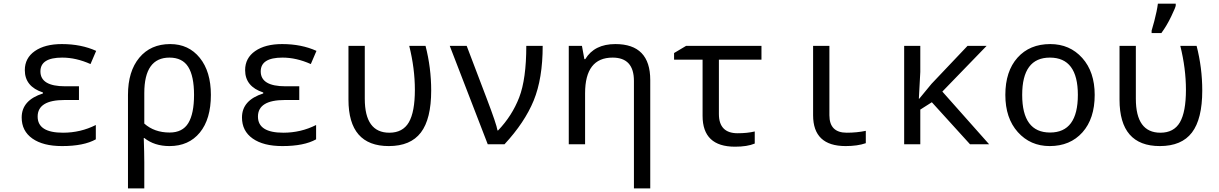

<svg xmlns="http://www.w3.org/2000/svg" viewBox="-20 -786 6641 1046"><path d="M410.2 -315.9V-241.2H332Q185.1 -241.2 185.1 -150.9Q185.1 -63 323.2 -63Q418.9 -63 502 -105V-26.9Q436.5 9.8 317.9 9.8Q214.8 9.8 156.5 -31.2Q98.1 -72.3 98.1 -146Q98.1 -240.2 213.9 -276.9V-282.2Q115.2 -314.5 115.2 -403.8Q115.2 -469.7 169.9 -507.8Q224.6 -545.9 316.9 -545.9Q422.4 -545.9 503.9 -508.8L473.1 -437Q394.5 -472.2 318.8 -472.2Q200.2 -472.2 200.2 -397Q200.2 -315.9 335 -315.9Z M766.1 -34.2H763.2Q766.1 50.8 766.1 98.1V240.2H677.2V-269Q677.2 -397.5 739 -471.7Q800.8 -545.9 907.2 -545.9Q1007.8 -545.9 1068.4 -470.9Q1128.9 -396 1128.9 -269Q1128.9 -137.2 1068.6 -63.7Q1008.3 9.8 903.3 9.8Q821.3 9.8 766.1 -34.2ZM766.1 -112.8Q820.8 -64 904.3 -64Q974.6 -64 1005.9 -115.5Q1037.1 -167 1037.1 -269Q1037.1 -371.1 1005.4 -421.6Q973.6 -472.2 903.3 -472.2Q766.1 -472.2 766.1 -278.8Z M1610.4 -315.9V-241.2H1532.2Q1385.3 -241.2 1385.3 -150.9Q1385.3 -63 1523.4 -63Q1619.1 -63 1702.1 -105V-26.9Q1636.7 9.8 1518.1 9.8Q1415 9.8 1356.7 -31.2Q1298.3 -72.3 1298.3 -146Q1298.3 -240.2 1414.1 -276.9V-282.2Q1315.4 -314.5 1315.4 -403.8Q1315.4 -469.7 1370.1 -507.8Q1424.8 -545.9 1517.1 -545.9Q1622.6 -545.9 1704.1 -508.8L1673.3 -437Q1594.7 -472.2 1519 -472.2Q1400.4 -472.2 1400.4 -397Q1400.4 -315.9 1535.2 -315.9Z M1878.4 -536.1H1967.3V-248Q1967.3 -63 2101.1 -63Q2174.3 -63 2207.3 -119.6Q2240.2 -176.3 2240.2 -296.9Q2240.2 -412.6 2209.5 -536.1H2298.3Q2329.1 -416.5 2329.1 -293Q2329.1 -137.7 2272.9 -64Q2216.8 9.8 2098.1 9.8Q1878.4 9.8 1878.4 -243.2Z M2430.2 -536.1H2522.5L2631.3 -250Q2685.1 -108.9 2690.4 -75.2H2693.4Q2770 -155.3 2808.6 -255.4Q2847.2 -355.5 2847.2 -536.1H2936.5Q2936.5 -357.9 2887.5 -238.3Q2838.4 -118.7 2728.5 0H2637.2Z M3433.6 240.2V-345.2Q3433.6 -472.2 3317.4 -472.2Q3167.5 -472.2 3167.5 -277.8V0H3078.6V-536.1H3150.4L3163.6 -463.9H3168.5Q3218.3 -545.9 3332.5 -545.9Q3522.5 -545.9 3522.5 -350.1V240.2Z M4128.4 -536.1V-460.9H3896.5V-165Q3896.5 -60.1 3998.5 -60.1Q4050.8 -60.1 4091.8 -69.8V-3.9Q4050.8 13.2 3984.4 13.2Q3807.6 13.2 3807.6 -154.8V-460.9H3652.3V-497.1L3717.8 -536.1Z M4498.5 -536.1V-158.2Q4498.5 -63 4592.8 -63Q4647.5 -63 4696.8 -73.2V-5.9Q4651.4 9.8 4586.9 9.8Q4409.7 9.8 4409.7 -158.2V-536.1Z M4987.8 -248 5054.7 -329.1 5251 -536.1H5355L5113.8 -287.1L5368.7 0H5264.6L5056.6 -229L4993.7 -189V0H4905.8V-536.1H4993.7V-394L4985.8 -248Z M5698.7 9.8Q5593.3 9.8 5525.1 -66.2Q5457 -142.1 5457 -269Q5457 -397.5 5523.2 -471.7Q5589.4 -545.9 5701.7 -545.9Q5808.1 -545.9 5876 -470.2Q5943.8 -394.5 5943.8 -269Q5943.8 -139.6 5877 -64.9Q5810.1 9.8 5698.7 9.8ZM5700.7 -64Q5852.1 -64 5852.1 -269Q5852.1 -472.2 5699.7 -472.2Q5548.8 -472.2 5548.8 -269Q5548.8 -64 5700.7 -64Z M6079.1 -536.1H6168V-248Q6168 -63 6301.8 -63Q6375 -63 6408 -119.6Q6440.9 -176.3 6440.9 -296.9Q6440.9 -412.6 6410.2 -536.1H6499Q6529.8 -416.5 6529.8 -293Q6529.8 -137.7 6473.6 -64Q6417.5 9.8 6298.8 9.8Q6079.1 9.8 6079.1 -243.2ZM6253.9 -619.1 6268.6 -671.4Q6283.2 -727.1 6288.1 -766.1H6385.3V-755.9Q6385.3 -748 6361.1 -697.3Q6336.9 -646.5 6307.1 -606H6253.9Z"/></svg>

Font: WenQuanYi Micro Hei Mono
Style: Regular
Weight: 400
Foundry: Ascender Corporation
Version: Version 0.2.0-beta